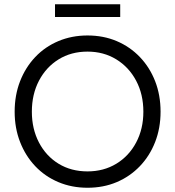

<svg xmlns="http://www.w3.org/2000/svg" viewBox="-20 -874 825 904"><path d="M392 10Q318 10 255 -16.5Q192 -43 146 -91.5Q100 -140 74.5 -205.5Q49 -271 49 -348Q49 -426 74.5 -491.5Q100 -557 146 -605.5Q192 -654 255 -680.5Q318 -707 392 -707Q467 -707 529.5 -680.5Q592 -654 638.5 -605.5Q685 -557 710.5 -491.5Q736 -426 736 -348Q736 -271 710.5 -205.5Q685 -140 638.5 -91.5Q592 -43 529.5 -16.5Q467 10 392 10ZM392 -67Q468 -67 527.5 -103Q587 -139 621 -203Q655 -267 655 -348Q655 -430 621 -494Q587 -558 527.5 -594.5Q468 -631 392 -631Q315 -631 256 -594.5Q197 -558 163.5 -494Q130 -430 130 -348Q130 -267 163.5 -203Q197 -139 256 -103Q315 -67 392 -67ZM239 -794V-854H546V-794Z"/></svg>

Font: Lexend Light
Style: Regular
Weight: 300
Designer: Bonnie Shaver-Troup, Thomas Jockin
Foundry: Lexend
Version: Version 1.007; ttfautohint (v1.8.3)